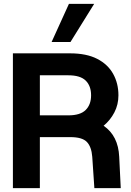

<svg xmlns="http://www.w3.org/2000/svg" viewBox="-20 -977 680 997"><path d="M47 0V-700H344Q429 -700 484.5 -671.5Q540 -643 567.5 -593.5Q595 -544 595 -482Q595 -434 574 -393.5Q553 -353 518 -324Q594 -272 599 -163L607 0H470L459 -163Q455 -215 431 -240Q407 -265 345 -265H187V0ZM187 -378H335Q397 -378 425 -406Q453 -434 453 -482Q453 -531 425 -558.5Q397 -586 335 -586H187ZM248 -759 338 -957H469L346 -759Z"/></svg>

Font: Host Grotesk ExtraBold
Style: Regular
Weight: 800
Designer: Doğukan Karapınar
Foundry: Element Type
Version: Version 1.003; ttfautohint (v1.8.4.7-5d5b)